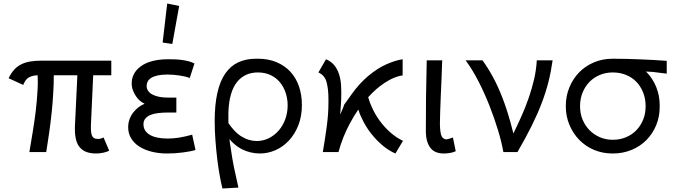

<svg xmlns="http://www.w3.org/2000/svg" viewBox="-20 -865 3859 1092"><path d="M526 8Q498 8 475 0.5Q452 -7 436 -24.5Q420 -42 413 -68.5Q406 -95 406 -127Q406 -135 406 -144L420 -437H286Q286 -388 283 -340Q280 -283 274 -226Q268 -169 260 -112.5Q252 -56 243 0H147Q158 -65 167.5 -123Q177 -181 183.5 -236Q190 -291 193 -344Q195 -372 195 -400Q195 -418 194 -437Q183 -436 174 -435Q158 -432 146.5 -426Q135 -420 127 -409.5Q119 -399 112 -382L29 -420Q43 -449 60 -468Q77 -487 99.5 -498.5Q122 -510 150.5 -515Q179 -520 216 -520H613V-437H510L497 -151Q497 -144 497 -137Q497 -103 505.5 -89Q514 -75 533 -75Q534 -75 535 -75Q537 -75 540 -75Q546 -75 553.5 -77Q561 -79 569 -83L601 -8Q591 -2 570 3Q549 8 526 8Z M1092 -12Q1080 -8 1061.5 -4.5Q1043 -1 1021 2Q999 5 975.5 6.5Q952 8 930 8Q884 8 843.5 -2Q803 -12 773 -31Q743 -50 726 -78Q709 -106 709 -141Q709 -166 717 -187.5Q725 -209 738.5 -226Q752 -243 768.5 -255.5Q785 -268 801 -274V-276Q789 -281 776.5 -291.5Q764 -302 753.5 -317.5Q743 -333 736 -351.5Q729 -370 729 -391Q729 -420 742 -444.5Q755 -469 781 -488Q807 -507 846 -517.5Q885 -528 937 -528Q954 -528 972.5 -527.5Q991 -527 1010.5 -524.5Q1030 -522 1049 -517.5Q1068 -513 1086 -504L1059 -421Q1048 -426 1033.5 -429.5Q1019 -433 1002 -435.5Q985 -438 967.5 -439.5Q950 -441 933 -441Q900 -441 877 -436Q854 -431 840 -422Q826 -413 820 -401.5Q814 -390 814 -376Q814 -360 823 -347.5Q832 -335 847.5 -327Q863 -319 884.5 -314.5Q906 -310 931 -310H983V-225H935Q906 -225 880.5 -222Q855 -219 836.5 -211.5Q818 -204 807 -191Q796 -178 796 -158Q796 -120 831.5 -98.5Q867 -77 934 -77Q965 -77 997 -82Q1029 -87 1073 -99ZM999 -831 960 -615 905 -623 931 -845Z M1245 207Q1237 175 1229 130.5Q1221 86 1215 35Q1209 -16 1205 -70.5Q1201 -125 1201 -176Q1201 -268 1216 -335.5Q1231 -403 1261 -446.5Q1291 -490 1335 -510.5Q1379 -531 1436 -531Q1439 -531 1442 -531Q1445 -531 1448 -531Q1506 -531 1552.5 -511.5Q1599 -492 1631.5 -457Q1664 -422 1680.5 -373.5Q1697 -325 1697 -268Q1697 -204 1677 -153Q1657 -102 1623.5 -66Q1590 -30 1547 -11Q1504 8 1458 8Q1433 8 1406.5 2Q1380 -4 1355.5 -16.5Q1331 -29 1308 -50Q1296 -61 1285 -74Q1288 -46 1293 -18Q1300 34 1311 88Q1322 142 1336 202ZM1279 -226Q1279 -211 1279 -195Q1279 -180 1279 -165Q1293 -144 1308 -128Q1329 -104 1351.5 -90Q1374 -76 1396 -69.5Q1418 -63 1440 -63Q1477 -63 1509 -79Q1541 -95 1565 -122.5Q1589 -150 1602.5 -187Q1616 -224 1616 -266Q1616 -302 1605 -336Q1594 -370 1573 -396Q1552 -422 1520 -437.5Q1488 -453 1446 -453Q1410 -453 1380 -439.5Q1350 -426 1328 -398.5Q1306 -371 1293.5 -328Q1281 -285 1279 -226Z M2229 8Q2191 -8 2154.5 -39Q2118 -70 2088 -109Q2058 -148 2038 -192Q2025 -217 2018 -242Q1993 -206 1971 -165Q1929 -88 1905 0H1816Q1829 -76 1838.5 -146.5Q1848 -217 1848 -280Q1848 -287 1848 -293Q1848 -298 1848 -303Q1848 -358 1837.5 -397.5Q1827 -437 1791 -453L1834 -528Q1854 -520 1870 -505.5Q1886 -491 1897.5 -469Q1909 -447 1915 -417Q1921 -387 1921 -348Q1921 -337 1921 -327Q1921 -301 1919 -271.5Q1917 -242 1915 -213Q1937 -264 1937 -268Q1937 -268 1937 -268Q1936 -268 1935.5 -267Q1935 -266 1935 -266Q1935 -266 1935 -266Q1935 -266 1979.5 -328.5Q2024 -391 2075.5 -434Q2127 -477 2178 -499.5Q2229 -522 2270 -528V-436Q2222 -430 2168 -394Q2119 -362 2074 -312Q2082 -283 2096 -253Q2114 -213 2140.5 -177Q2167 -141 2200.5 -111.5Q2234 -82 2272 -64Z M2503 8Q2481 8 2462 1Q2443 -6 2430 -21.5Q2417 -37 2409.5 -61.5Q2402 -86 2402 -120Q2402 -263 2403 -313Q2404 -363 2405 -415Q2406 -467 2407 -522H2495Q2494 -478 2491.5 -425Q2489 -372 2487 -321Q2485 -270 2483.5 -227.5Q2482 -185 2482 -161Q2483 -108 2491.5 -91Q2500 -74 2519 -72Q2528 -74 2537 -76.5Q2546 -79 2556 -83L2572 -5Q2555 3 2536.5 5.5Q2518 8 2503 8Z M2843 0Q2833 -57 2812 -126Q2791 -195 2763 -266Q2735 -337 2700.5 -404Q2666 -471 2628 -522H2724Q2754 -481 2782 -430Q2810 -379 2835 -315.5Q2860 -252 2882 -174Q2891 -141 2900 -106Q2923 -153 2944 -200Q2968 -253 2986.5 -306.5Q3005 -360 3017.5 -413.5Q3030 -467 3033 -522H3123Q3114 -457 3099 -398Q3084 -339 3060.5 -277.5Q3037 -216 3003.5 -148.5Q2970 -81 2923 0Z M3465 8Q3407 8 3358.5 -12.5Q3310 -33 3274.5 -69.5Q3239 -106 3218.5 -155Q3198 -204 3198 -261Q3198 -319 3218.5 -368.5Q3239 -418 3274.5 -454Q3310 -490 3358.5 -510.5Q3407 -531 3465 -531Q3466 -531 3467 -531Q3508 -531 3545.5 -530Q3583 -529 3620 -527.5Q3657 -526 3694.5 -524Q3732 -522 3772 -519V-446Q3745 -449 3728 -451.5Q3711 -454 3692 -456Q3675 -457 3653 -458Q3655 -456 3658 -454Q3693 -418 3712.5 -369.5Q3732 -321 3732 -267Q3732 -264 3732 -261Q3732 -258 3732 -256Q3732 -202 3712.5 -154Q3693 -106 3657.5 -69.5Q3622 -33 3572.5 -12.5Q3523 8 3465 8ZM3465 -70Q3506 -70 3540.5 -84.5Q3575 -99 3599.5 -124.5Q3624 -150 3638 -184.5Q3652 -219 3652 -261Q3652 -303 3638 -338.5Q3624 -374 3599.5 -399.5Q3575 -425 3540.5 -439Q3506 -453 3465 -453Q3426 -453 3392 -439Q3358 -425 3333 -399.5Q3308 -374 3293.5 -338.5Q3279 -303 3279 -261Q3279 -219 3293.5 -184.5Q3308 -150 3333 -124.5Q3358 -99 3392 -84.5Q3426 -70 3465 -70Z"/></svg>

Font: Rising Sun
Style: Regular
Weight: 400
Designer: Matt McInerney, Pablo Impallari, Rodrigo Fuenzalida (Raleway font), Stephen Hutchings (Greek), Cristiano Sobral (main ch
Foundry: The Rising Sun Project Authors
Version: Version 4.327; ttfautohint (v1.8.4.7-5d5b-dirty)